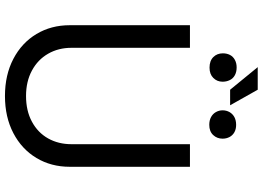

<svg xmlns="http://www.w3.org/2000/svg" viewBox="-158 -853 1023 747"><g transform="rotate(90 353.5 -479.5)"><path d="M628.9 -707V-239.3Q628.9 -167 594.7 -109.9Q560.5 -52.7 498 -20Q435.5 12.7 353.5 12.7Q271.5 12.7 209 -20Q146.5 -52.7 112.3 -109.9Q78.1 -167 78.1 -239.3V-707H166V-246.1Q166 -195.3 189 -155.3Q211.9 -115.2 254.4 -92.3Q296.9 -69.3 353.5 -69.3Q411.1 -69.3 453.6 -92.3Q496.1 -115.2 518.6 -155.3Q541 -195.3 541 -246.1V-707ZM389.6 -863.3H329.1L241.2 -970.7H329.1ZM242.2 -888.7Q259.8 -888.7 272.5 -881.8Q285.2 -875 291.5 -862.3Q297.9 -849.6 297.9 -834Q297.9 -812.5 283.2 -797.9Q268.6 -783.2 243.2 -783.2Q216.8 -783.2 202.1 -797.9Q187.5 -812.5 187.5 -835Q187.5 -850.6 193.8 -862.8Q200.2 -875 212.9 -881.8Q225.6 -888.7 242.2 -888.7ZM465.8 -886.7Q482.4 -886.7 494.6 -879.9Q506.8 -873 513.2 -860.8Q519.5 -848.6 519.5 -834Q519.5 -812.5 505.4 -797.4Q491.2 -782.2 465.8 -782.2Q448.2 -782.2 435.5 -789.1Q422.9 -795.9 416 -808.1Q409.2 -820.3 409.2 -834Q409.2 -848.6 416 -860.8Q422.9 -873 435.5 -879.9Q448.2 -886.7 465.8 -886.7Z"/></g></svg>

Font: Pretendard Std Variable
Style: Regular
Weight: 400
Designer: Base glyphs from Inter by Rasmus Andersson; Hangeul glyphs from Noto Sans CJK(Source Han Sans) by Jang Soo-young and Kan
Foundry: Kil Hyung-jin
Version: Version 1.309;Glyphs 3.2 (3225)